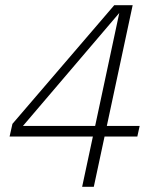

<svg xmlns="http://www.w3.org/2000/svg" viewBox="-20 -658 600 741"><path d="M17 -131 28 -180 421 -638H459L460 -631L49 -149L50 -172H519L510 -131ZM342 63H297L444 -625L439 -638H492Z"/></svg>

Font: Roboto Serif Thin
Style: Italic
Weight: 250
Italic angle: -10°
Version: Version 1.007